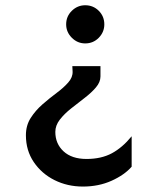

<svg xmlns="http://www.w3.org/2000/svg" viewBox="-20 -516 597 727"><path d="M360.4 -265.6V-226.6Q360.4 -205.1 343.3 -185.1Q326.2 -165 300.8 -145.5Q275.4 -126 249.5 -105.5Q223.6 -85 206.5 -63Q189.5 -41 189.5 -16.6Q189.5 28.3 220.7 57.1Q252 85.9 307.6 85.9Q363.3 85.9 403.3 64.5Q443.4 43 478.5 0V115.2Q451.2 146.5 402.3 168.5Q353.5 190.4 293.9 190.4Q235.4 190.4 186.5 166Q137.7 141.6 107.9 97.7Q78.1 53.7 78.1 -3.9Q78.1 -41 96.2 -69.3Q114.3 -97.7 141.1 -121.1Q168 -144.5 194.3 -164.1Q220.7 -183.6 238.3 -203.6Q255.9 -223.6 254.9 -245.1L253.9 -265.6ZM302.7 -496.1Q333 -496.1 354 -475.1Q375 -454.1 375 -423.8Q375 -394.5 354 -373Q333 -351.6 302.7 -351.6Q273.4 -351.6 252 -373Q230.5 -394.5 230.5 -423.8Q230.5 -454.1 252 -475.1Q273.4 -496.1 302.7 -496.1Z"/></svg>

Font: Sen Medium
Style: Regular
Weight: 500
Designer: Kosal Sen, Philatype
Foundry: Philatype
Version: Version 2.000;gftools[0.9.31]